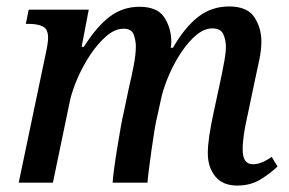

<svg xmlns="http://www.w3.org/2000/svg" viewBox="-20 -566 895 595"><path d="M715 9Q670 9 647 -19.5Q624 -48 624 -91Q624 -114 628.5 -145Q633 -176 643 -222L660 -301Q663 -315 667.5 -336.5Q672 -358 676 -381Q680 -404 680 -422Q680 -442 672 -460Q664 -478 638 -478Q613 -478 588.5 -457.5Q564 -437 542.5 -405Q521 -373 505 -336.5Q489 -300 481 -268L467 -204Q463 -189 458.5 -161Q454 -133 449.5 -101Q445 -69 441.5 -41.5Q438 -14 437 0H329Q330 -15 333.5 -42Q337 -69 342.5 -102.5Q348 -136 353.5 -168Q359 -200 365 -225L381 -301Q387 -325 394 -361Q401 -397 401 -422Q401 -440 394.5 -458.5Q388 -477 363 -477Q336 -477 309.5 -454Q283 -431 260 -396.5Q237 -362 220.5 -324Q204 -286 197 -255L144 0H38L122 -401Q129 -433 129 -449Q129 -476 112.5 -484Q96 -492 70 -492H60L69 -536H255L233 -421H240Q279 -483 319.5 -514Q360 -545 412 -545Q467 -545 488.5 -513Q510 -481 511 -438Q511 -429 509 -418H516Q553 -482 594.5 -514Q636 -546 690 -546Q746 -546 768 -513Q790 -480 790 -437Q790 -411 783.5 -380Q777 -349 771 -322L747 -208Q740 -178 736 -151Q732 -124 732 -102Q732 -57 764 -57Q790 -57 822 -80L840 -50Q818 -29 787.5 -10Q757 9 715 9Z"/></svg>

Font: Noto Serif SemiCondensed Medium
Style: Italic
Weight: 500
Width: 4
Italic angle: -12°
Designer: Monotype Design Team
Foundry: Monotype Imaging Inc.
Version: Version 2.013